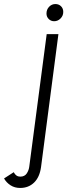

<svg xmlns="http://www.w3.org/2000/svg" viewBox="-140 -670 380 950"><path d="M-120 213 -72 182Q-61 204 -40 204Q-18 204 -7.5 188Q3 172 5 153L91 -501H149L63 157Q56 207 28.5 233.5Q1 260 -40 260Q-67 260 -87.5 247Q-108 234 -120 213ZM90 -603Q90 -623 103 -636.5Q116 -650 134 -650Q151 -650 162 -639Q173 -628 173 -611Q173 -592 159.5 -578.5Q146 -565 128 -565Q112 -565 101 -576Q90 -587 90 -603Z"/></svg>

Font: Bellota Text
Style: Italic
Weight: 400
Italic angle: -7.5°
Designer: Kemie Guaida
Foundry: Kemie Guaida
Version: Version 4.001